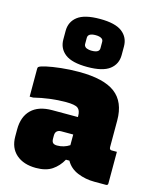

<svg xmlns="http://www.w3.org/2000/svg" viewBox="-129 -965 858 1062"><g transform="rotate(15 300.0 -434.0)"><path d="M547 -360V-208Q547 -192 560 -192H590V-11Q590 0 579 0H512Q461 0 416 -18.5Q371 -37 349 -77H329Q307 -37 272 -13.5Q237 10 180 10Q109 10 67 -26.5Q25 -63 25 -129V-169Q25 -242 66 -282Q107 -322 185 -322H332V-328Q332 -360 315.5 -372.5Q299 -385 247 -385Q202 -385 155.5 -379Q109 -373 65 -362H45V-522Q45 -529 48 -532Q55 -539 88.5 -546.5Q122 -554 171.5 -559.5Q221 -565 274 -565Q416 -565 481.5 -515.5Q547 -466 547 -360ZM230 -171Q230 -154 237.5 -147Q245 -140 261 -140Q300 -140 332 -161V-222H263Q247 -222 238 -213Q230 -205 230 -189ZM310 -878Q398 -878 437.5 -847.5Q477 -817 477 -765V-716Q477 -664 437.5 -633.5Q398 -603 310 -603Q222 -603 182.5 -633.5Q143 -664 143 -716V-765Q143 -817 182.5 -847.5Q222 -878 310 -878ZM310 -785Q266 -785 266 -758V-722Q266 -711 277 -703Q283 -700 291.5 -698Q300 -696 310 -696Q354 -696 354 -722V-758Q354 -770 346 -776Q334 -785 310 -785Z"/></g></svg>

Font: Recursive Mn Lnr St XBk
Style: Regular
Weight: 1000
Monospace: yes
Version: Version 1.079;hotconv 1.0.112;makeotfexe 2.5.65598; ttfautoh